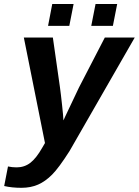

<svg xmlns="http://www.w3.org/2000/svg" viewBox="-62 -712 679 940"><path d="M43 207.5Q-3.9 207.5 -41.5 198.7L-22.9 103Q-2.9 107.4 19.5 107.4Q57.6 107.4 86.7 85Q115.7 62.5 144.5 11.7L158.2 -11.7L54.7 -528.3H196.8L231.4 -285.6Q233.4 -271 236.3 -247.1Q239.3 -223.1 241.9 -197.5Q244.6 -171.9 246.6 -151.1Q248.5 -130.4 248.5 -122.6Q251 -127.4 252.9 -131.8Q254.9 -136.2 256.8 -140.6L324.7 -283.7L451.2 -528.3H597.7L278.3 27.8Q225.6 110.4 193.4 142.6Q160.6 175.8 124.5 191.7Q88.4 207.5 43 207.5ZM511.7 -692.4 490.7 -585.4H384.8L405.8 -692.4ZM298.3 -692.4 277.3 -585.4H173.3L193.8 -692.4Z"/></svg>

Font: Arimo
Style: Italic
Weight: 400
Italic angle: -12°
Designer: Steve Matteson
Foundry: Monotype Imaging Inc.
Version: Version 1.33